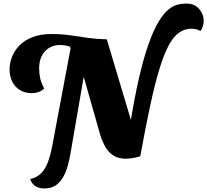

<svg xmlns="http://www.w3.org/2000/svg" viewBox="-20 -882 1170 1084"><path d="M772 0 711 -155Q737 -321 764 -438.5Q791 -556 819 -634Q847 -712 874.5 -758Q902 -804 929 -826.5Q956 -849 982 -855.5Q1008 -862 1032 -862Q1078 -862 1104 -832Q1130 -802 1130 -764Q1130 -733 1112 -707Q1100 -714 1087 -717Q1074 -720 1061 -720Q1022 -720 990 -697Q958 -674 931.5 -624Q905 -574 879.5 -490.5Q854 -407 828 -286Q802 -165 772 0ZM231 182Q208 182 191 174.5Q174 167 164.5 155Q155 143 150 129Q201 118 229.5 75Q258 32 275 -58L388 -660L469 -543L378 -16Q372 20 362 55.5Q352 91 335.5 119.5Q319 148 294 165Q269 182 231 182ZM162 -356Q120 -356 91 -374.5Q62 -393 48 -423.5Q34 -454 34 -490Q34 -526 48 -561.5Q62 -597 90.5 -626Q119 -655 164 -672.5Q209 -690 271 -690Q328 -690 378 -682.5Q428 -675 478 -668Q528 -661 583 -660L498 -568L379 -610L374 -619Q361 -623 347 -625.5Q333 -628 319 -628Q267 -628 234 -592.5Q201 -557 201 -495Q201 -466 207 -440Q213 -414 229 -382Q215 -368 196.5 -362Q178 -356 162 -356ZM691 14Q649 14 621 -3.5Q593 -21 575.5 -51.5Q558 -82 546 -120L446 -472L372 -660H583L725 -185L772 0Q755 6 733 10Q711 14 691 14Z"/></svg>

Font: Sansita Swashed Light
Style: Bold
Weight: 700
Version: Version 1.003